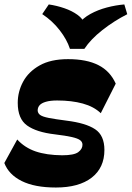

<svg xmlns="http://www.w3.org/2000/svg" viewBox="-24 -836 597 870"><path d="M229.3 13.7Q133.4 13.7 74.5 -15.6Q15.6 -44.9 -4.4 -97.4L54.1 -203.9Q88 -166.9 137.4 -149.9Q186.9 -133 257.7 -132.4Q311.3 -132.4 330.5 -146.6Q349.7 -160.7 349.7 -180.1Q349.7 -192.6 339.3 -200.6Q328.9 -208.7 302.1 -214.9Q275.4 -221.1 224.3 -227.3Q141 -237 98.7 -267.4Q56.4 -297.7 56.4 -369.9Q56.4 -420.6 80.7 -465.7Q105 -510.9 155.3 -539.4Q205.6 -568 284.4 -568Q368.4 -568 421.8 -540.9Q475.1 -513.9 500.4 -457L432.6 -323Q401.7 -352.9 351.2 -366.8Q300.7 -380.7 235 -380.7Q204.3 -380.7 184.2 -374.9Q164.1 -369.1 155.4 -359.1Q146.7 -349 146.7 -335.3Q147.3 -322.9 157.9 -315.1Q168.4 -307.3 197 -301.6Q225.6 -296 277.6 -289.3Q364.9 -278.4 407 -250.4Q449.1 -222.4 449.1 -156.6Q449.1 -75.7 391.4 -31Q333.6 13.7 229.3 13.7ZM539.4 -815.9 552.6 -771.6Q492.4 -741.1 439.7 -699.6Q387 -658 358.3 -614.7H292.9Q279.3 -656.6 246.6 -698.9Q213.9 -741.3 167.4 -772.1L197 -815.9Q233.4 -810.6 267.8 -798.7Q302.1 -786.9 327 -768.9Q351.9 -751 360.4 -727.4H331.9Q352.3 -754.6 386.1 -773Q419.9 -791.4 459.9 -802Q499.9 -812.6 539.4 -815.9Z"/></svg>

Font: Savate ExtraLight
Style: Italic
Weight: 200
Italic angle: -11°
Designer: Max Esnée
Foundry: Plomb Type
Version: Version 2.000